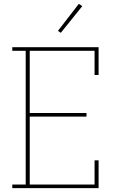

<svg xmlns="http://www.w3.org/2000/svg" viewBox="-20 -981 640 1001"><path d="M44 0V-19H114V-716H44V-735H494V-590H473V-716H135V-392H431V-373H135V-19H473V-145H494V0ZM297 -810 282 -820 391 -961 409 -949Z"/></svg>

Font: Iosevka Slab Thin Extended
Style: Regular
Weight: 100
Width: 7
Monospace: yes
Designer: Belleve Invis
Foundry: Belleve Invis
Version: Version 11.1.1; ttfautohint (v1.8.3)